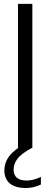

<svg xmlns="http://www.w3.org/2000/svg" viewBox="-20 -760 259 988"><path d="M72.5 0V-740H146.5V0ZM113 207.5Q59 207.5 30.8 184Q2.5 160.5 2.5 116.5Q2.5 75 30.2 40.2Q58 5.5 122 -28L146.5 0Q90.5 29.5 70.2 56.5Q50 83.5 50 112.5Q50 169 118.5 169Q134 169 151.2 164.8Q168.5 160.5 190.5 150.5V189.5Q152.5 207.5 113 207.5Z"/></svg>

Font: Encode Sans Condensed
Style: Regular
Weight: 400
Width: 3
Designer: Multiple Designers
Foundry: Impallari Type
Version: Version 3.000; ttfautohint (v1.8.3) -l 8 -r 50 -G 200 -x 14 